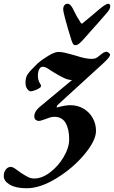

<svg xmlns="http://www.w3.org/2000/svg" viewBox="-96 -714 608 1024"><path d="M-76 225Q-76 204 -65 190Q-54 176 -38 176Q-26 176 -1 196L16 208Q39 223 54 230.5Q69 238 87 238Q128 238 171.5 205Q215 172 244 122.5Q273 73 273 29Q273 -25 254 -58Q235 -91 194 -91Q177 -91 158 -83Q151 -81 135 -75Q119 -69 110 -69Q103 -69 95 -74.5Q87 -80 87 -94Q87 -120 116 -144L288 -287Q267 -288 246.5 -297.5Q226 -307 194 -326Q180 -334 173 -339Q148 -358 132 -358Q119 -358 112.5 -343.5Q106 -329 106 -310Q106 -287 118 -267Q123 -261 123 -256Q123 -251 118 -247Q110 -240 93 -233.5Q76 -227 68 -227Q59 -227 49.5 -239.5Q40 -252 40 -272Q40 -300 51 -317Q62 -334 88 -359L105 -376Q129 -397 162.5 -417Q196 -437 215 -437Q232 -437 249 -433Q266 -429 283.5 -424Q301 -419 309 -417Q360 -400 392 -400Q407 -400 415.5 -404Q424 -408 438 -420Q459 -438 471 -438Q477 -438 484 -432.5Q491 -427 491 -422Q491 -409 452 -374L210 -153Q206 -145 206 -143Q206 -139 216 -143Q253 -153 279 -153Q318 -153 349.5 -134.5Q381 -116 398.5 -84.5Q416 -53 416 -16Q416 35 355 108.5Q294 182 206.5 236Q119 290 46 290Q-11 290 -43.5 271Q-76 252 -76 225ZM280 -516 265 -566Q248 -625 243 -649Q241 -659 241 -664Q241 -677 247 -685.5Q253 -694 265 -694Q281 -694 297 -659Q312 -627 335 -592Q338 -588 340 -588Q343 -588 347 -592Q389 -628 407 -642L428 -660Q468 -694 481 -694Q486 -694 489 -690.5Q492 -687 492 -681Q492 -667 477 -649Q458 -626 430.5 -595.5Q403 -565 388 -548L358 -514Q339 -492 327.5 -482.5Q316 -473 306 -473Q297 -473 292 -482.5Q287 -492 280 -516Z"/></svg>

Font: EB Garamond ExtraBold
Style: Italic
Weight: 800
Italic angle: -17.2°
Designer: Georg Duffner and Octavio Pardo
Foundry: Georg Duffner
Version: Version 1.000